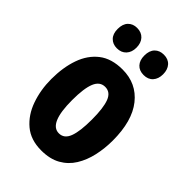

<svg xmlns="http://www.w3.org/2000/svg" viewBox="-226 -850 953 953"><g transform="rotate(45 250.5 -373.5)"><path d="M466 -276Q466 -221 454.5 -169.5Q443 -118 418 -77.5Q393 -37 351.5 -13.5Q310 10 249 10Q175 10 127.5 -30Q80 -70 57 -135.5Q34 -201 34 -276Q34 -358 56.5 -422Q79 -486 126.5 -523Q174 -560 251 -560Q349 -560 407.5 -486.5Q466 -413 466 -276ZM181 -275Q181 -112 251 -112Q288 -112 303.5 -153Q319 -194 319 -276Q319 -358 303.5 -398Q288 -438 251 -438Q214 -438 197.5 -398Q181 -358 181 -275ZM91 -685Q91 -720 109 -738.5Q127 -757 156 -757Q187 -757 205 -737.5Q223 -718 223 -685Q223 -653 205 -633.5Q187 -614 156 -614Q127 -614 109 -632.5Q91 -651 91 -685ZM278 -685Q278 -720 296 -738.5Q314 -757 344 -757Q375 -757 392.5 -737.5Q410 -718 410 -685Q410 -653 392.5 -633.5Q375 -614 344 -614Q313 -614 295.5 -633Q278 -652 278 -685Z"/></g></svg>

Font: Noto Sans Hebrew ExtraCondensed ExtraBold
Style: Regular
Weight: 800
Width: 2
Designer: Monotype Design Team
Foundry: Monotype Imaging Inc.
Version: Version 2.004; ttfautohint (v1.8.4.7-5d5b)